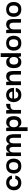

<svg xmlns="http://www.w3.org/2000/svg" viewBox="2254 -2856 786 5333"><g transform="rotate(-90 2646.5 -190.0)"><path d="M235 10Q177.3 10 130.2 -13.5Q83 -37 55 -83.5Q27 -130 27 -197.3Q29 -264 56.3 -312Q83.7 -360 130.7 -386Q177.7 -412 236.7 -412Q298.7 -412 341.8 -388.3Q385 -364.7 408.8 -327.7Q432.7 -290.7 435.7 -249.7H342.3Q335.3 -285.7 309 -305Q282.7 -324.3 240 -324.3Q203.7 -324.3 178.7 -309.2Q153.7 -294 140.3 -267.3Q127 -240.7 126.7 -205Q126.7 -147.3 155.5 -112.8Q184.3 -78.3 240.3 -78.3Q278 -78.3 306.7 -98Q335.3 -117.7 342.3 -157H435.7Q432.7 -114.3 408.5 -76.2Q384.3 -38 340.7 -14Q297 10 235 10Z M699.4 10Q630.7 10 584.3 -17.2Q538 -44.3 515.2 -91.8Q492.3 -139.3 492.3 -200.1Q492.3 -261.8 515.2 -309.4Q538 -357 584.4 -384.2Q630.8 -411.3 699.9 -411.3Q800.7 -411.3 853.3 -353.3Q906 -295.3 906 -199.7Q906 -140.7 883.8 -93Q861.7 -45.3 816 -17.7Q770.4 10 699.4 10ZM699.5 -76Q744.3 -76 767.5 -95Q790.7 -114 799 -143.5Q807.3 -172.9 807.3 -203.4Q807.3 -234.7 799 -264Q790.7 -293.3 767.5 -312.7Q744.3 -332 699.5 -332Q655.3 -332 631.5 -312.7Q607.7 -293.3 599.3 -264Q591 -234.7 591 -203.4Q591 -172.9 599.3 -143.5Q607.7 -114 631.5 -95Q655.3 -76 699.5 -76Z M977.7 0V-410.7H1075.3L1077 -322H1079Q1080 -325.7 1086.7 -339.5Q1093.3 -353.3 1107.5 -369.8Q1121.7 -386.3 1144.7 -398.5Q1167.7 -410.7 1202 -410.7Q1235.3 -410.7 1257.3 -398Q1279.3 -385.3 1292.5 -365.3Q1305.7 -345.3 1312.3 -322H1314.3Q1315.3 -326.3 1323 -340.2Q1330.7 -354 1345.8 -370.5Q1361 -387 1385.5 -398.8Q1410 -410.7 1445 -410.7Q1483.7 -410.7 1509.2 -394.5Q1534.7 -378.3 1550 -352.5Q1565.3 -326.7 1572.7 -297.8Q1580 -269 1582.2 -242.5Q1584.3 -216 1584.3 -199.3V0H1485V-200Q1485 -216 1483.7 -236.3Q1482.3 -256.7 1475.7 -276.2Q1469 -295.7 1454 -308.2Q1439 -320.7 1411.7 -320.7Q1379.3 -320.7 1361.5 -302.2Q1343.7 -283.7 1337.2 -255.2Q1330.7 -226.7 1330.7 -196V0H1231.3V-200Q1231.3 -216 1230 -236.3Q1228.7 -256.7 1222 -276.2Q1215.3 -295.7 1200.3 -308.2Q1185.3 -320.7 1158 -320.7Q1125.7 -320.7 1107.8 -302.2Q1090 -283.7 1083.5 -255.2Q1077 -226.7 1077 -196V0Z M1914.7 10Q1877 10 1851.7 -1.7Q1826.3 -13.3 1810.7 -29Q1795 -44.7 1787.7 -57.7Q1780.3 -70.7 1779.3 -73H1777.3V183.3H1672.3V-410.7H1761L1777.7 -321.3H1779.7Q1780.7 -324 1787 -337.8Q1793.3 -351.7 1808.3 -368.7Q1823.3 -385.7 1849.2 -398.2Q1875 -410.7 1914.3 -410.7Q1975.7 -410.7 2013.5 -384Q2051.3 -357.3 2068.8 -309.3Q2086.3 -261.3 2086.3 -197.7Q2086.3 -134.3 2068.3 -87.7Q2050.3 -41 2012.5 -15.5Q1974.7 10 1914.7 10ZM1884.3 -76Q1926 -76 1948.5 -93.7Q1971 -111.3 1979.5 -139.5Q1988 -167.7 1988 -198.7Q1988 -230 1978.8 -257.8Q1969.7 -285.7 1946.5 -302.8Q1923.3 -320 1881.7 -320Q1844.7 -320 1821.7 -304.5Q1798.7 -289 1788.5 -261.3Q1778.3 -233.7 1778.3 -198.7Q1778.3 -163.3 1789 -135.5Q1799.7 -107.7 1823.3 -91.8Q1847 -76 1884.3 -76Z M2156.7 0V-410.7H2251.7L2259.7 -291.3L2258.7 -202.7V0ZM2258.7 -177.3 2255.7 -268.3Q2256 -289 2264.2 -313.7Q2272.3 -338.3 2290.5 -360.3Q2308.7 -382.3 2339 -396.5Q2369.3 -410.7 2413.3 -410.7H2427.7V-297.3H2412.7Q2370 -297.3 2340.2 -290.7Q2310.3 -284 2292.7 -269.8Q2275 -255.7 2266.8 -232.7Q2258.7 -209.7 2258.7 -177.3Z M2679 10Q2608 10 2563.3 -20.3Q2518.7 -50.7 2497.5 -98.7Q2476.3 -146.7 2475.3 -198.7Q2474.3 -261 2498.7 -309.5Q2523 -358 2568.5 -385.3Q2614 -412.7 2675.7 -412.7Q2731.3 -412.7 2775 -389Q2818.7 -365.3 2844.2 -322Q2869.7 -278.7 2871 -218.7Q2871.3 -216.7 2871.3 -207.5Q2871.3 -198.3 2871.3 -193H2572.3Q2572.3 -135.7 2600.5 -105.3Q2628.7 -75 2677 -75Q2715 -75 2740.5 -93.8Q2766 -112.7 2771.3 -143.7H2870.3Q2865.7 -101 2842 -65.8Q2818.3 -30.7 2777.3 -10.3Q2736.3 10 2679 10ZM2574.7 -238.7H2768.7Q2768.3 -246.3 2765 -261.2Q2761.7 -276 2751.7 -291.8Q2741.7 -307.7 2723 -318.7Q2704.3 -329.7 2673.7 -329.7Q2644.3 -329.7 2625.3 -319.8Q2606.3 -310 2596 -295.2Q2585.7 -280.3 2580.8 -265Q2576 -249.7 2574.7 -238.7Z M2948.7 0V-410.7H3036.3L3053.3 -322H3055.3Q3056.3 -324.7 3062.8 -338.5Q3069.3 -352.3 3084.5 -369Q3099.7 -385.7 3126.2 -398.2Q3152.7 -410.7 3193.3 -410.7Q3237 -410.7 3264.7 -396.3Q3292.3 -382 3308 -358.5Q3323.7 -335 3330.2 -306.7Q3336.7 -278.3 3338.2 -250.3Q3339.7 -222.3 3339.7 -199.3V0H3240.3V-200Q3240.3 -233 3233.8 -260.2Q3227.3 -287.3 3208.5 -304Q3189.7 -320.7 3150.7 -320.7Q3111.3 -320.7 3090.3 -302.5Q3069.3 -284.3 3061.3 -256.2Q3053.3 -228 3053.3 -196V0Z M3589.7 10Q3529.3 10 3491.8 -16.2Q3454.3 -42.3 3437.2 -89.3Q3420 -136.3 3420 -198Q3420 -263 3437.7 -310.7Q3455.3 -358.3 3492.8 -384.5Q3530.3 -410.7 3590 -410.7Q3629.3 -410.7 3655.8 -398.2Q3682.3 -385.7 3697.7 -368.7Q3713 -351.7 3720 -337.8Q3727 -324 3728 -321.3H3730V-563H3835V0H3746.7L3730.3 -73H3728.3Q3727.3 -70.7 3719.7 -57.7Q3712 -44.7 3695.7 -29Q3679.3 -13.3 3653.3 -1.7Q3627.3 10 3589.7 10ZM3623.3 -76Q3661.3 -76 3684.7 -91.8Q3708 -107.7 3718.7 -135.5Q3729.3 -163.3 3729.3 -198.7Q3729.3 -233.7 3719.2 -261.3Q3709 -289 3686.3 -304.5Q3663.7 -320 3626 -320Q3585 -320 3561.5 -302.8Q3538 -285.7 3528.8 -257.8Q3519.7 -230 3519.7 -198.7Q3519.7 -167.7 3528.2 -139.5Q3536.7 -111.3 3559.5 -93.7Q3582.3 -76 3623.3 -76Z M4113.4 10Q4044.7 10 3998.3 -17.2Q3952 -44.3 3929.2 -91.8Q3906.3 -139.3 3906.3 -200.1Q3906.3 -261.8 3929.2 -309.4Q3952 -357 3998.4 -384.2Q4044.8 -411.3 4113.9 -411.3Q4214.7 -411.3 4267.3 -353.3Q4320 -295.3 4320 -199.7Q4320 -140.7 4297.8 -93Q4275.7 -45.3 4230 -17.7Q4184.4 10 4113.4 10ZM4113.5 -76Q4158.3 -76 4181.5 -95Q4204.7 -114 4213 -143.5Q4221.3 -172.9 4221.3 -203.4Q4221.3 -234.7 4213 -264Q4204.7 -293.3 4181.5 -312.7Q4158.3 -332 4113.5 -332Q4069.3 -332 4045.5 -312.7Q4021.7 -293.3 4013.3 -264Q4005 -234.7 4005 -203.4Q4005 -172.9 4013.3 -143.5Q4021.7 -114 4045.5 -95Q4069.3 -76 4113.5 -76Z M4391.7 0V-410.7H4479.3L4496.3 -322H4498.3Q4499.3 -324.7 4505.8 -338.5Q4512.3 -352.3 4527.5 -369Q4542.7 -385.7 4569.2 -398.2Q4595.7 -410.7 4636.3 -410.7Q4680 -410.7 4707.7 -396.3Q4735.3 -382 4751 -358.5Q4766.7 -335 4773.2 -306.7Q4779.7 -278.3 4781.2 -250.3Q4782.7 -222.3 4782.7 -199.3V0H4683.3V-200Q4683.3 -233 4676.8 -260.2Q4670.3 -287.3 4651.5 -304Q4632.7 -320.7 4593.7 -320.7Q4554.3 -320.7 4533.3 -302.5Q4512.3 -284.3 4504.3 -256.2Q4496.3 -228 4496.3 -196V0Z M5051.4 10Q4982.7 10 4936.3 -17.2Q4890 -44.3 4867.2 -91.8Q4844.3 -139.3 4844.3 -200.1Q4844.3 -261.8 4867.2 -309.4Q4890 -357 4936.4 -384.2Q4982.8 -411.3 5051.9 -411.3Q5152.7 -411.3 5205.3 -353.3Q5258 -295.3 5258 -199.7Q5258 -140.7 5235.8 -93Q5213.7 -45.3 5168 -17.7Q5122.4 10 5051.4 10ZM5051.5 -76Q5096.3 -76 5119.5 -95Q5142.7 -114 5151 -143.5Q5159.3 -172.9 5159.3 -203.4Q5159.3 -234.7 5151 -264Q5142.7 -293.3 5119.5 -312.7Q5096.3 -332 5051.5 -332Q5007.3 -332 4983.5 -312.7Q4959.7 -293.3 4951.3 -264Q4943 -234.7 4943 -203.4Q4943 -172.9 4951.3 -143.5Q4959.7 -114 4983.5 -95Q5007.3 -76 5051.5 -76Z"/></g></svg>

Font: Darker Grotesque Light
Style: Regular
Weight: 300
Designer: Gabriel Lam
Foundry: TypeRant
Version: Version 1.000;gftools[0.9.28]